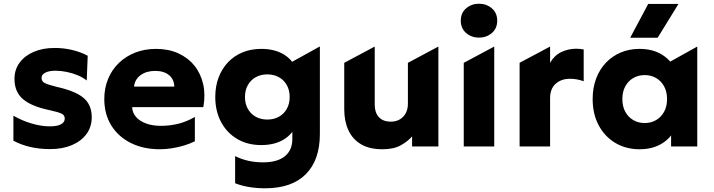

<svg xmlns="http://www.w3.org/2000/svg" viewBox="-20 -788 3840 1033"><path d="M249.6 14.2Q191.9 14.2 142 2.5Q92.1 -9.2 52.1 -31.2V-165.5Q97.5 -139.1 149.7 -123.7Q201.9 -108.2 248.4 -108.2Q287.2 -108.2 307.8 -119.1Q328.4 -129.9 328.4 -150.2Q328.4 -168.6 310.9 -176.8Q293.5 -185 246.4 -195.5Q150.4 -215.2 104.1 -254.2Q57.9 -293.2 57.9 -363.5Q57.9 -413.5 85.5 -450.9Q113.1 -488.4 161.8 -509.2Q210.4 -530 273.9 -530Q323.5 -530 369.1 -519Q414.6 -508 451.9 -488.1L446.6 -354.8Q427.4 -370.6 399.3 -382.5Q371.2 -394.4 339.7 -400.9Q308.1 -407.5 278.6 -407.5Q244.8 -407.5 224.2 -397.3Q203.6 -387.1 203.6 -368.8Q203.6 -350.4 220.3 -341.5Q237 -332.6 283.6 -321Q384.8 -298.8 429.2 -261.6Q473.6 -224.4 473.6 -157.2Q473.6 -105.5 445.3 -66.9Q417 -28.4 366.6 -7.1Q316.2 14.2 249.6 14.2Z M840.6 15Q751 15 683.6 -18.8Q616.1 -52.6 578.6 -113.4Q541.1 -174.1 541.1 -255.2Q541.1 -314.4 561.7 -363.8Q582.2 -413.2 619.7 -449.3Q657.1 -485.4 707.9 -505.2Q758.6 -525 819.4 -525Q886.5 -525 938.9 -501.3Q991.2 -477.6 1025.6 -435.2Q1059.9 -392.8 1073 -335.7Q1086.1 -278.6 1073.9 -211.5H690.9Q692 -181.5 711.7 -158.9Q731.4 -136.4 765.8 -123.7Q800.1 -111 845.4 -111Q895.9 -111 941.3 -122.7Q986.8 -134.4 1028.4 -158.8V-28Q1002.4 -14.8 970.4 -5.2Q938.4 4.4 904.9 9.7Q871.5 15 840.6 15ZM701.1 -322H917.9Q917 -360.6 889.6 -383.6Q862.1 -406.5 814.9 -406.5Q767.5 -406.5 736.4 -383.6Q705.2 -360.6 701.1 -322Z M1406.5 225Q1362.8 225 1321.9 218.6Q1281 212.1 1245 197.9V52Q1280.1 69.2 1317.5 77.4Q1354.9 85.5 1394.8 85.5Q1472.2 85.5 1512.5 52.7Q1552.8 19.9 1552.8 -39.8V-152L1573.8 -116.8Q1554.5 -66.4 1505.7 -36.9Q1456.9 -7.5 1385.2 -7.5Q1311.2 -7.5 1255.8 -40.6Q1200.2 -73.6 1169.2 -132Q1138.2 -190.4 1138.2 -266.2Q1138.2 -323.1 1155.9 -370.5Q1173.6 -417.9 1206.4 -452.6Q1239.1 -487.2 1284.5 -506.1Q1329.9 -525 1385.2 -525Q1456.9 -525 1505.7 -495.8Q1554.5 -466.6 1573.8 -415.8L1525.2 -387.5V-440.8L1701 -538.2V-67.5Q1701 72.9 1625.6 148.9Q1550.1 225 1406.5 225ZM1418.2 -144.8Q1453.4 -144.8 1480.6 -159.9Q1507.8 -175.1 1523.1 -202.5Q1538.5 -229.9 1538.5 -266.2Q1538.5 -302.6 1523.1 -330.1Q1507.8 -357.5 1480.6 -372.6Q1453.4 -387.8 1418.2 -387.8Q1383.1 -387.8 1355.9 -372.6Q1328.8 -357.5 1313.4 -330.1Q1298 -302.6 1298 -266.2Q1298 -229.9 1313.4 -202.5Q1328.8 -175.1 1355.9 -159.9Q1383.1 -144.8 1418.2 -144.8Z M2037.1 15Q1967.4 15 1921.9 -12.2Q1876.5 -39.4 1854.3 -87.7Q1832.1 -136 1832.1 -199.8V-450L1996.1 -537.5V-224.2Q1996.1 -182.2 2018.4 -157.9Q2040.6 -133.5 2083.1 -133.5Q2110.5 -133.5 2131.2 -145.7Q2151.9 -157.9 2163.2 -179.4Q2174.6 -201 2174.6 -229.5V-450L2338.6 -537.5V0H2197.1V-54Q2172.6 -26.2 2135.1 -5.6Q2097.5 15 2037.1 15Z M2475.1 0V-450L2639.1 -537.5V0ZM2557.1 -585.5Q2517.4 -585.5 2488.2 -610.1Q2459.1 -634.8 2459.1 -676.8Q2459.1 -718.8 2488.2 -743.4Q2517.4 -768 2557.1 -768Q2596.9 -768 2626 -743.4Q2655.1 -718.8 2655.1 -676.8Q2655.1 -634.8 2626 -610.1Q2596.9 -585.5 2557.1 -585.5Z M2775.6 0V-450.2L2939.6 -537.5V-450.2Q2962.5 -490 3000 -507.9Q3037.5 -525.8 3079.6 -525.8Q3090 -525.8 3100.4 -524.8Q3110.9 -523.9 3120.4 -522V-350.8Q3103.4 -357.1 3084.4 -360.7Q3065.4 -364.2 3046.6 -364.2Q3000.1 -364.2 2969.9 -337.6Q2939.6 -310.9 2939.6 -259.5V0Z M3420.6 15Q3348.2 15 3291.3 -18.6Q3234.4 -52.2 3201.5 -113.1Q3168.6 -173.9 3168.6 -255Q3168.6 -316 3187.4 -365.6Q3206.2 -415.2 3240.2 -450.9Q3274.2 -486.5 3320.4 -505.8Q3366.5 -525 3420.6 -525Q3491.4 -525 3541.5 -494.1Q3591.6 -463.2 3613.1 -412.2L3563.1 -372V-443.8L3731.4 -537.5V0H3590.6V-133L3613.1 -97.8Q3591.6 -46.8 3541.5 -15.9Q3491.4 15 3420.6 15ZM3448.6 -126Q3482.6 -126 3509.8 -141.8Q3537 -157.5 3552.9 -186.4Q3568.9 -215.2 3568.9 -255Q3568.9 -294.8 3552.9 -323.7Q3537 -352.6 3509.8 -368.3Q3482.6 -384 3448.6 -384Q3414.6 -384 3387.4 -368.3Q3360.2 -352.6 3344.3 -323.7Q3328.4 -294.8 3328.4 -255Q3328.4 -215.2 3344.3 -186.4Q3360.2 -157.5 3387.4 -141.8Q3414.6 -126 3448.6 -126ZM3370.6 -585 3467.6 -767H3630.4L3518.4 -585Z"/></svg>

Font: Geologica-Sharp
Style: Regular
Weight: 100
Designer: Sindre Bremnes, Frode Helland
Foundry: Monokrom Skriftforlag AS
Version: Version 1.010;gftools[0.9.28]